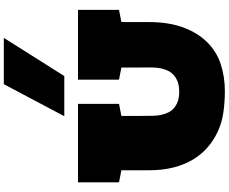

<svg xmlns="http://www.w3.org/2000/svg" viewBox="-115 -1058 1182 992"><g transform="rotate(-90 476.0 -562.0)"><path d="M579.1 -820.8H371.6L537.1 -1133.3H776.4ZM858.4 -525.9Q857.9 -510.3 857.9 -495.4Q857.9 -480.5 857.9 -466.3V-383.8Q857.9 -280.3 829.8 -205.3Q801.8 -130.4 753.2 -81.8Q704.6 -33.2 639.6 -12.2Q574.7 8.8 501.5 8.8Q444.3 8.8 391.8 1.2Q339.4 -6.3 293.9 -27.1Q248.5 -47.9 211.4 -79.8Q174.3 -111.8 147.7 -156Q121.1 -200.2 106.7 -256.8Q92.3 -313.5 92.3 -383.8V-525.9L29.8 -538.1V-750H435.5V-538.1L373 -525.9V-462.9Q373 -450.7 373 -438.2Q373 -425.8 373.3 -415Q373.5 -404.3 373.5 -396Q373.5 -387.7 373.5 -383.8Q373.5 -371.6 374 -355.5Q374.5 -339.4 378.2 -322Q381.8 -304.7 389.2 -287.6Q396.5 -270.5 410.4 -257.1Q424.3 -243.7 445.6 -235.4Q466.8 -227.1 498 -227.1Q529.3 -227.1 550.5 -235.4Q571.8 -243.7 585.9 -257.1Q600.1 -270.5 607.7 -287.6Q615.2 -304.7 618.7 -322Q622.1 -339.4 622.8 -355.5Q623.5 -371.6 623.5 -383.8Q623.5 -387.7 623.5 -396Q623.5 -404.3 623.3 -415Q623 -425.8 623 -438.2Q623 -450.7 623 -462.9V-525.9L560.5 -538.1V-750H920.9V-538.1Z"/></g></svg>

Font: Holtwood One SC
Style: Regular
Weight: 400
Version: Version 1.000